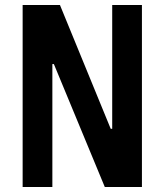

<svg xmlns="http://www.w3.org/2000/svg" viewBox="-20 -750 660 770"><path d="M196 -493.2H190V0H70.8V-730H220.4L424 -233.5H430V-730H549.2V0H400.3Z"/></svg>

Font: Monaspace Neon Var
Style: Regular
Weight: 400
Designer: Riley Cran and the Lettermatic Team
Version: Version 1.000 (Monaspace Neon Var)